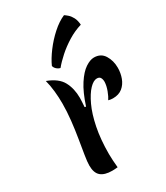

<svg xmlns="http://www.w3.org/2000/svg" viewBox="-210 -946 898 1038"><g transform="rotate(-30 239.0 -427.5)"><path d="M224 -369Q249 -446 279 -492Q309 -538 339 -558Q369 -578 393 -578Q436 -578 457 -544Q478 -510 478 -466Q478 -433 467 -403Q456 -373 433 -354Q410 -335 373 -335Q366 -335 359 -336Q352 -337 345 -339Q356 -355 366.5 -383Q377 -411 378 -435Q378 -451 372 -461.5Q366 -472 350 -472Q329 -472 304 -446Q279 -420 255.5 -370Q232 -320 217.5 -248Q203 -176 203 -85Q203 -65 204.5 -44Q206 -23 208 0Q197 1 189 1.5Q181 2 174 2Q127 2 103.5 -18Q80 -38 80 -84Q80 -106 86.5 -146.5Q93 -187 101.5 -238Q110 -289 116 -343.5Q122 -398 122 -448Q122 -487 118 -525Q114 -563 105 -598Q172 -573 195.5 -529Q219 -485 219 -427Q219 -417 218 -402Q217 -387 216 -371ZM174 -652Q190 -688 221 -729.5Q252 -771 291 -806Q330 -841 368 -857Q376 -852 388 -841.5Q400 -831 409.5 -813Q419 -795 421 -767Q377 -754 336.5 -729Q296 -704 263 -674.5Q230 -645 209 -619Q196 -622 186 -631.5Q176 -641 174 -652Z"/></g></svg>

Font: Merienda Medium
Style: Regular
Weight: 500
Designer: Eduardo Rodriguez Tunni
Foundry: Eduardo Rodriguez Tunni
Version: Version 2.001; ttfautohint (v1.8.4.7-5d5b)